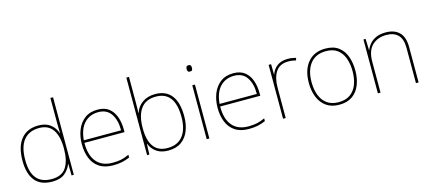

<svg xmlns="http://www.w3.org/2000/svg" viewBox="-57 -1283 4069 1817"><g transform="rotate(-15 1978.0 -375.0)"><path d="M283 10Q169 10 114 -58Q59 -126 59 -254Q59 -391 119 -464.5Q179 -538 291 -538Q363 -538 407.5 -502.5Q452 -467 468 -414H470Q469 -448 468.5 -480Q468 -512 468 -543V-760H494V0H472L470 -113H468Q450 -63 406 -26.5Q362 10 283 10ZM283 -15Q383 -15 425.5 -80.5Q468 -146 468 -263V-266Q468 -386 424 -449.5Q380 -513 291 -513Q192 -513 139 -448.5Q86 -384 86 -254Q86 -134 134.5 -74.5Q183 -15 283 -15Z M870 -538Q938 -538 980 -505Q1022 -472 1042 -416.5Q1062 -361 1062 -291V-266H669Q668 -145 722 -80Q776 -15 879 -15Q927 -15 961.5 -22Q996 -29 1042 -50V-23Q1004 -6 965.5 2Q927 10 879 10Q796 10 743.5 -25Q691 -60 666.5 -121Q642 -182 642 -259Q642 -334 667 -397.5Q692 -461 742.5 -499.5Q793 -538 870 -538ZM870 -513Q786 -513 732.5 -456.5Q679 -400 670 -291H1035Q1036 -390 995 -451.5Q954 -513 870 -513Z M1238 -525Q1238 -501 1237.5 -466Q1237 -431 1236 -406H1238Q1255 -464 1306.5 -501.5Q1358 -539 1434 -539Q1539 -539 1593 -469.5Q1647 -400 1647 -266Q1647 -190 1623.5 -127.5Q1600 -65 1549.5 -27.5Q1499 10 1418 10Q1347 10 1302.5 -22.5Q1258 -55 1240 -104H1238L1234 0H1212V-760H1238ZM1434 -514Q1334 -514 1286 -447Q1238 -380 1238 -263V-253Q1238 -137 1282.5 -76Q1327 -15 1418 -15Q1517 -15 1568.5 -80.5Q1620 -146 1620 -266Q1620 -514 1434 -514Z M1809 -721Q1827 -721 1831.5 -711.5Q1836 -702 1836 -690Q1836 -677 1831.5 -668Q1827 -659 1809 -659Q1794 -659 1789 -668Q1784 -677 1784 -690Q1784 -702 1789 -711.5Q1794 -721 1809 -721ZM1822 -528V0H1796V-528Z M2200 -538Q2268 -538 2310 -505Q2352 -472 2372 -416.5Q2392 -361 2392 -291V-266H1999Q1998 -145 2052 -80Q2106 -15 2209 -15Q2257 -15 2291.5 -22Q2326 -29 2372 -50V-23Q2334 -6 2295.5 2Q2257 10 2209 10Q2126 10 2073.5 -25Q2021 -60 1996.5 -121Q1972 -182 1972 -259Q1972 -334 1997 -397.5Q2022 -461 2072.5 -499.5Q2123 -538 2200 -538ZM2200 -513Q2116 -513 2062.5 -456.5Q2009 -400 2000 -291H2365Q2366 -390 2325 -451.5Q2284 -513 2200 -513Z M2731 -536Q2755 -536 2774.5 -533Q2794 -530 2812 -525L2806 -501Q2787 -506 2770.5 -508.5Q2754 -511 2731 -511Q2648 -511 2609 -453Q2570 -395 2570 -297V0H2544V-528H2568L2570 -427H2572Q2586 -473 2626.5 -504.5Q2667 -536 2731 -536Z M3323 -264Q3323 -187 3298.5 -124.5Q3274 -62 3223.5 -26Q3173 10 3094 10Q3018 10 2967.5 -26Q2917 -62 2892 -124Q2867 -186 2867 -264Q2867 -390 2928.5 -464Q2990 -538 3100 -538Q3180 -538 3229 -501.5Q3278 -465 3300.5 -403Q3323 -341 3323 -264ZM2894 -264Q2894 -191 2916 -134.5Q2938 -78 2982.5 -46.5Q3027 -15 3094 -15Q3164 -15 3208.5 -47Q3253 -79 3274.5 -135.5Q3296 -192 3296 -264Q3296 -333 3276.5 -389.5Q3257 -446 3214 -479.5Q3171 -513 3100 -513Q3001 -513 2947.5 -447Q2894 -381 2894 -264Z M3692 -538Q3778 -538 3825 -491Q3872 -444 3872 -346V0H3846V-345Q3846 -433 3805.5 -473Q3765 -513 3692 -513Q3606 -513 3552.5 -461.5Q3499 -410 3499 -302V0H3473V-528H3494L3498 -417H3500Q3512 -448 3535.5 -475.5Q3559 -503 3597.5 -520.5Q3636 -538 3692 -538Z"/></g></svg>

Font: Noto Sans Lao Looped Thin
Style: Regular
Weight: 100
Designer: Mark Frömberg, Ben Mitchell
Foundry: The Fontpad Ltd
Version: Version 1.002; ttfautohint (v1.8.4.7-5d5b)